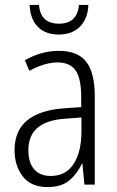

<svg xmlns="http://www.w3.org/2000/svg" viewBox="-20 -748 475 778"><path d="M219 -542Q295 -542 329.5 -497.5Q364 -453 364 -359V0H322L314 -85H312Q293 -44 261 -17Q229 10 172 10Q106 10 72.5 -33Q39 -76 39 -139Q39 -219 90.5 -260.5Q142 -302 238 -309L309 -314V-355Q309 -431 286 -463Q263 -495 214 -495Q161 -495 99 -461L81 -504Q112 -522 147 -532Q182 -542 219 -542ZM244 -267Q95 -257 95 -140Q95 -88 119 -61.5Q143 -35 185 -35Q247 -35 278.5 -84Q310 -133 310 -216V-272ZM338 -728Q336 -672 304 -640Q272 -608 218 -608Q165 -608 134 -638.5Q103 -669 100 -728H138Q144 -652 219 -652Q293 -652 300 -728Z"/></svg>

Font: Noto Sans Gujarati UI Condensed Light
Style: Regular
Weight: 300
Width: 3
Designer: Jelle Bosma - Monotype Design Team, Universal Thirst
Foundry: Monotype Imaging Inc.
Version: Version 2.106; ttfautohint (v1.8.4.7-5d5b)